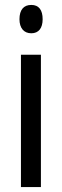

<svg xmlns="http://www.w3.org/2000/svg" viewBox="-20 -759 251 779"><path d="M107 -739C76 -739 59 -719 59 -681C59 -645 77 -624 107 -624C137 -624 153 -645 153 -681C153 -718 138 -739 107 -739ZM146 -537H65V0H146Z"/></svg>

Font: Noto Sans Sinhala UI ExtraCondensed
Style: Regular
Weight: 400
Width: 2
Designer: Jelle Bosma - Monotype Design Team
Foundry: Monotype Imaging Inc.
Version: Version 2.006